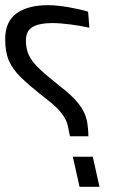

<svg xmlns="http://www.w3.org/2000/svg" viewBox="-57 -722 534 741"><path d="M213 -196 205 -235Q196 -283 127 -336Q58 -390 25 -422Q-8 -454 -22.5 -487.5Q-37 -521 -37 -571Q-37 -639 7 -670.5Q51 -702 128 -702Q162 -702 206 -694.5Q250 -687 283 -677L288 -615Q258 -622 216.5 -627.5Q175 -633 144 -633Q95 -633 69 -618Q43 -603 43 -566Q43 -532 55.5 -507Q68 -482 94.5 -457Q121 -432 176 -388Q222 -353 246.5 -321.5Q271 -290 278 -258Q284 -227 284 -196ZM250 -1 224 -117H301L327 -1Z"/></svg>

Font: Cairo
Style: Italic
Weight: 400
Italic angle: -13°
Designer: Mohamed Gaber, Accademia di Belle Arti di Urbino and others
Foundry: Kief Type Foundry, Accademia di Belle Arti di Urbino and others
Version: Version 3.011